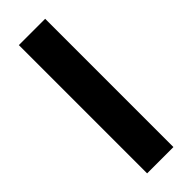

<svg xmlns="http://www.w3.org/2000/svg" viewBox="-245 -749 770 770"><g transform="rotate(-45 140.5 -364.0)"><path d="M214.9 -727.5V0H65.7V-727.5Z"/></g></svg>

Font: Adwaita Sans
Style: Regular
Weight: 400
Designer: Rasmus Andersson
Foundry: rsms
Version: Version 4.001;git-9221beed3